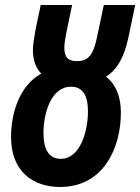

<svg xmlns="http://www.w3.org/2000/svg" viewBox="-20 -734 558 764"><path d="M219 10C391 10 461 -144 461 -286C461 -353 439 -400 402 -429C447 -458 474 -506 491 -585L518 -714H393L366 -586C353 -522 334 -490 287 -491C252 -490 236 -506 236 -544C236 -558 239 -577 243 -599L267 -714H142L121 -614C116 -587 111 -555 111 -535C111 -494 123 -463 144 -441C57 -393 24 -284 24 -188C24 -55 108 10 219 10ZM222 -102C177 -102 153 -136 153 -204C153 -284 183 -389 263 -389C307 -389 330 -357 330 -291C330 -211 299 -102 222 -102Z"/></svg>

Font: Noto Sans ExtraCondensed
Style: Bold Italic
Weight: 700
Width: 2
Italic angle: -12°
Designer: Monotype Design Team
Foundry: Monotype Imaging Inc.
Version: Version 2.013